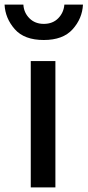

<svg xmlns="http://www.w3.org/2000/svg" viewBox="-56 -817 382 837"><path d="M78.1 0V-550.8H185.5V0ZM-36.1 -796.9H45.9Q47.9 -761.7 72.3 -737.3Q96.7 -712.9 134.8 -712.9Q173.8 -712.9 197.8 -737.3Q221.7 -761.7 224.6 -796.9H305.7Q302.7 -736.3 260.7 -689.5Q218.8 -642.6 134.8 -642.6Q49.8 -642.6 8.3 -689.9Q-33.2 -737.3 -36.1 -796.9Z"/></svg>

Font: Gothic A1 SemiBold
Style: Regular
Weight: 600
Version: Version 2.50